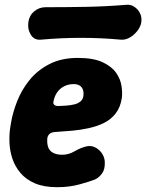

<svg xmlns="http://www.w3.org/2000/svg" viewBox="-20 -760 609 799"><path d="M218 19Q163 19 125.5 3Q88 -13 65 -40.5Q42 -68 31.5 -100Q21 -132 19.5 -165Q18 -198 22 -225L26 -250Q33 -292 51.5 -339Q70 -386 102.5 -426.5Q135 -467 185 -493Q235 -519 304 -519Q368 -519 406 -501.5Q444 -484 462.5 -458Q481 -432 485.5 -403Q490 -374 487 -352Q481 -313 461 -287.5Q441 -262 412 -248Q383 -234 348.5 -226.5Q314 -219 279.5 -216Q245 -213 213 -211Q194 -210 186.5 -203Q179 -196 177 -186Q175 -165 180 -149Q185 -133 200 -124.5Q215 -116 240 -116Q265 -116 289.5 -130Q314 -144 333 -149Q354 -156 372 -148.5Q390 -141 402 -125Q414 -109 416 -89Q418 -56 404.5 -38Q391 -20 375 -13Q355 -5 312 7Q269 19 218 19ZM225 -319Q282 -320 303.5 -330.5Q325 -341 327 -361Q329 -376 325 -387Q321 -398 311.5 -404Q302 -410 287 -410Q264 -410 246 -400.5Q228 -391 217 -374.5Q206 -358 202 -335Q201 -326 208.5 -322Q216 -318 225 -319ZM568 -667Q565 -649 551.5 -631.5Q538 -614 519.5 -603.5Q501 -593 482 -595Q318 -610 151 -595Q123 -592 108.5 -615Q94 -638 98 -667V-668Q102 -696 122.5 -713Q143 -730 170 -730Q254 -730 338 -731.5Q422 -733 505 -740Q524 -742 539.5 -731.5Q555 -721 563 -704Q571 -687 568 -668Z"/></svg>

Font: Winky Sans
Style: Bold Italic
Weight: 700
Italic angle: -8.97852°
Designer: Simon Atzbach
Foundry: typofactur
Version: Version 1.205